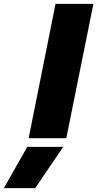

<svg xmlns="http://www.w3.org/2000/svg" viewBox="-165 -719 506 999"><path d="M124 -699H321L180 0H-16ZM-23 45H164L18 260H-145Z"/></svg>

Font: Readiness ExtraBold
Style: Italic
Weight: 800
Italic angle: -12°
Designer: Katatrad Team
Foundry: CadsonDemak
Version: Version 1.00;January 16, 2020;FontCreator 12.0.0.2550 64-bit